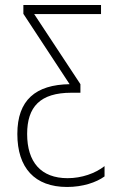

<svg xmlns="http://www.w3.org/2000/svg" viewBox="-20 -734 471 764"><path d="M247 10C309 10 363 -8 396 -32V-73C359 -44 305 -25 249 -25C143 -25 88 -89 88 -201C88 -309 140 -365 264 -365H300V-399L116 -678H382V-714H73V-679L257 -399C122 -397 49 -336 49 -201C49 -66 118 10 247 10Z"/></svg>

Font: Noto Sans Condensed ExtraLight
Style: Regular
Weight: 200
Width: 3
Designer: Monotype Design Team
Foundry: Monotype Imaging Inc.
Version: Version 2.013